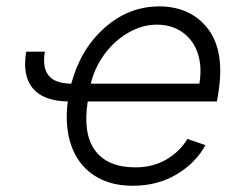

<svg xmlns="http://www.w3.org/2000/svg" viewBox="-20 -573 762 604"><path d="M62.5 -410.5H121.1Q112.9 -360.8 132.6 -335.8Q152.3 -310.7 204.2 -309.7Q233.3 -418.3 309.1 -485.6Q384.9 -552.9 481.5 -552.9Q527 -552.9 564.8 -536.8Q602.6 -520.6 630.3 -487.4Q658 -454.2 668 -403.8Q677.9 -353.3 667.6 -285.2L662.6 -253.9H256Q240.1 -152.3 279.3 -99.4Q318.5 -46.5 406.2 -46.5Q461.6 -46.5 503.9 -71.6Q546.2 -96.6 569.6 -136L626.1 -116.5Q596.9 -61.4 536.4 -25Q475.9 11.4 397.4 11.4Q324.6 11.4 274.7 -22.2Q224.8 -55.8 204 -115.8Q183.2 -175.8 193.2 -253.9Q115.4 -255.3 82.6 -295.8Q49.7 -336.3 62.5 -410.5ZM265.6 -309.7H607.2Q616.1 -361.9 602.5 -404.1Q588.8 -446.4 554.9 -470.9Q521 -495.4 473 -495.4Q426.1 -495.4 381.9 -469.1Q337.7 -442.8 307.4 -400.6Q277 -358.3 265.6 -309.7Z"/></svg>

Font: Karasuma Gothic
Style: Light Italic
Weight: 300
Italic angle: 9.39998°
Designer: Rasmus Andersson / Ryoko Nishizuka
Foundry: rsms
Version: Version 1.00